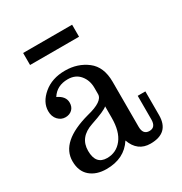

<svg xmlns="http://www.w3.org/2000/svg" viewBox="-160 -786 864 912"><g transform="rotate(-30 272.0 -330.0)"><path d="M404.8 7.8Q334 7.8 308.1 -64.9Q261.2 7.8 163.6 7.8Q108.4 7.8 74.7 -21.2Q41 -50.3 41 -105Q41 -211.9 213.9 -258.8Q305.7 -281.2 305.7 -320.8V-355Q305.7 -397 281.7 -425.5Q257.8 -454.1 215.8 -454.1Q155.8 -454.1 127 -408.2Q168.9 -388.7 168.9 -353.5Q168.9 -330.1 154.5 -316.4Q140.1 -302.7 117.2 -302.7Q94.2 -302.7 77.1 -320.8Q60.1 -338.9 60.1 -368.7Q60.1 -417.5 106.7 -456.8Q153.3 -496.1 225.1 -496.1Q293.9 -496.1 344.5 -457.5Q395 -418.9 395 -336.9V-90.3Q395 -46.9 430.2 -46.9Q464.8 -46.9 464.8 -90.3V-219.7H506.8V-89.8Q506.8 7.8 404.8 7.8ZM191.9 -36.1Q242.7 -36.1 274.2 -76.2Q305.7 -116.2 305.7 -191.4V-253.9Q290.5 -238.8 210.2 -211.9Q129.9 -185.1 129.9 -110.8Q129.9 -36.1 191.9 -36.1ZM363.8 -602.1H95.2V-668H363.8Z"/></g></svg>

Font: Munson
Style: Regular
Weight: 400
Designer: Paul James MIller
Foundry: High-Logic / Made with FontCreator
Version: Version 2.10;May 5, 2019;FontCreator 11.5.0.2430 64-bit